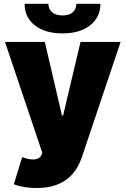

<svg xmlns="http://www.w3.org/2000/svg" viewBox="-20 -761 645 986"><path d="M169 204.5Q99.8 204.5 51.1 185.4L93.8 46.2Q175.4 74.9 193.2 34.1L197.4 24.1L5.7 -545.5H210.2L298.3 -167.6H304L393.5 -545.5H599.4L400.6 45.5Q347.3 204.5 169 204.5ZM372.2 -741.5H495.7Q495.4 -672.2 442.8 -630.9Q390.3 -589.5 301.1 -589.5Q211.6 -589.5 158.9 -630.9Q106.2 -672.2 106.5 -741.5H228.7Q228.3 -716.6 246.3 -699.2Q264.2 -681.8 301.1 -681.8Q337 -681.8 354.4 -698.7Q371.8 -715.6 372.2 -741.5Z"/></svg>

Font: Karasuma Gothic
Style: Black
Weight: 900
Designer: Rasmus Andersson / Ryoko Nishizuka
Foundry: Genbu
Version: Version 1.00